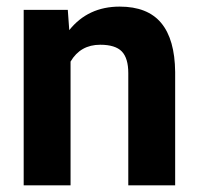

<svg xmlns="http://www.w3.org/2000/svg" viewBox="-20 -558 600 578"><path d="M184.1 -528.3 188.5 -467.3Q245.1 -538.1 340.3 -538.1Q424.3 -538.1 465.3 -488.8Q506.3 -439.5 507.3 -341.3V0H366.2V-337.9Q366.2 -382.8 346.7 -403.1Q327.1 -423.3 281.7 -423.3Q222.2 -423.3 192.4 -372.6V0H51.3V-528.3Z"/></svg>

Font: Roboto-o
Style: o-Bold
Weight: 700
Designer: Google
Version: Version 2.134; 2016; ttfautohint (v1.6)